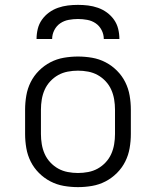

<svg xmlns="http://www.w3.org/2000/svg" viewBox="-20 -760 640 788"><path d="M300 8Q271 8 242 3Q213 -2 187 -15.5Q161 -29 140 -50Q119 -71 106 -97Q93 -123 88 -152Q83 -181 83 -210V-310Q83 -339 88 -368Q93 -397 106 -423Q119 -449 140 -470Q161 -491 187 -504.5Q213 -518 242 -523Q271 -528 300 -528Q329 -528 358 -523Q387 -518 413 -504.5Q439 -491 460 -470Q481 -449 494 -423Q507 -397 512 -368Q517 -339 517 -310V-210Q517 -181 512 -152Q507 -123 494 -97Q481 -71 460 -50Q439 -29 413 -15.5Q387 -2 358 3Q329 8 300 8ZM300 -50Q321 -50 342 -54Q363 -58 381 -68Q399 -78 413.5 -93.5Q428 -109 436.5 -128Q445 -147 448.5 -168Q452 -189 452 -210V-310Q452 -331 448.5 -352Q445 -373 436.5 -392Q428 -411 413.5 -426.5Q399 -442 381 -452Q363 -462 342 -466Q321 -470 300 -470Q279 -470 258 -466Q237 -462 219 -452Q201 -442 186.5 -426.5Q172 -411 163.5 -392Q155 -373 151.5 -352Q148 -331 148 -310V-210Q148 -189 151.5 -168Q155 -147 163.5 -128Q172 -109 186.5 -93.5Q201 -78 219 -68Q237 -58 258 -54Q279 -50 300 -50ZM130 -600Q130 -621 135 -641.5Q140 -662 152 -679Q164 -696 181 -708.5Q198 -721 218 -728Q238 -735 258.5 -737.5Q279 -740 300 -740Q321 -740 341.5 -737.5Q362 -735 382 -728Q402 -721 419 -708.5Q436 -696 448 -679Q460 -662 465 -641.5Q470 -621 470 -600H406Q406 -619 397 -636.5Q388 -654 372.5 -664.5Q357 -675 338 -678.5Q319 -682 300 -682Q281 -682 262 -678.5Q243 -675 227.5 -664.5Q212 -654 203 -636.5Q194 -619 194 -600Z"/></svg>

Font: Iosevka Aile Custom Light
Style: Regular
Weight: 300
Designer: Belleve Invis
Foundry: Belleve Invis
Version: Version 17.0.2; ttfautohint (v1.8.3)